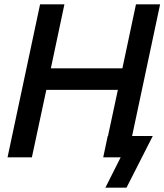

<svg xmlns="http://www.w3.org/2000/svg" viewBox="-20 -730 763 891"><path d="M166 -710H279L216 -413H548L611 -710H723L572 0H460L527 -313H195L128 0H15ZM469 141 540 0H459L480 -99H689L567 141Z"/></svg>

Font: Raleway SemiBold
Style: Italic
Weight: 600
Italic angle: -12°
Designer: Matt McInerney, Pablo Impallari, Rodrigo Fuenzalida
Foundry: Matt McInerney, Pablo Impallari, Rodrigo Fuenzalida
Version: Version 4.026